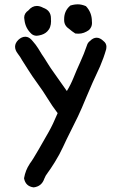

<svg xmlns="http://www.w3.org/2000/svg" viewBox="-20 -708 540 865"><path d="M295.9 -682.6Q313.5 -688.5 330.8 -688.5Q348.1 -688.5 367.2 -680.2Q394 -651.9 394 -611.8Q394.5 -607.9 394.5 -604Q394.5 -586.4 381.3 -573.2Q358.4 -556.2 333.5 -556.2Q327.1 -556.2 319.3 -557.1Q303.7 -566.9 290.5 -578.6Q269 -592.8 269 -617.7Q269 -620.1 269 -622.1Q269 -658.7 295.4 -681.6ZM90.3 -617.2Q88.9 -623 88.9 -628.4Q88.9 -648.4 107.9 -661.1Q124.5 -681.2 146 -681.2Q159.7 -681.2 174.8 -672.9Q209.5 -660.6 209.5 -625.5Q209.5 -623 209.5 -620.1Q210 -616.2 210 -612.8Q210 -583 192.9 -566.4Q179.7 -552.7 155.8 -548.3Q149.9 -546.9 145.5 -546.9Q132.3 -546.9 122.6 -554.7Q94.7 -580.1 90.3 -617.2ZM62.5 -528.3Q77.6 -542.5 94.2 -542.5Q97.2 -542.5 102.1 -541.5Q115.2 -538.1 127.9 -522Q141.1 -507.3 151.9 -490.2Q151.9 -490.2 151.9 -490.2Q161.6 -473.6 168.5 -463.1Q175.3 -452.6 179.2 -447.3Q186.5 -436 196.5 -419.7Q206.5 -403.3 223.6 -379.6Q240.7 -356 281.2 -297.9Q298.3 -325.7 311.8 -359.1Q325.2 -392.6 341.8 -428.7Q358.4 -464.8 371.6 -503.4Q375 -515.6 385.3 -523.4Q399.9 -538.1 415.3 -538.1Q430.7 -538.1 445.8 -523.4Q459.5 -513.2 459.5 -497.1Q459.5 -492.2 458.5 -486.8Q447.3 -447.3 430.7 -408.7Q393.6 -330.1 370.1 -272.9Q346.7 -215.8 331.1 -183.3Q315.4 -150.9 297.4 -115.2Q279.3 -79.6 263.7 -45.4Q248 -11.2 226.8 22.7Q205.6 56.6 195.1 70.1Q184.6 83.5 179.7 96.7Q168 131.8 131.8 136.2Q95.2 131.8 88.4 95.7V94.7Q94.7 58.6 113.8 30.3Q113.8 30.3 113.8 29.8Q126.5 13.7 154.1 -34.4Q181.6 -82.5 200 -114.7Q218.3 -147 239.7 -198.2Q214.4 -231.4 194.8 -263.7Q175.3 -295.9 148.9 -332Q122.6 -368.2 107.9 -392.1Q93.3 -416 81.5 -433.6Q81.5 -433.6 81.1 -434.1Q71.8 -451.2 60.1 -466.3Q47.9 -481.9 47.9 -497.8Q47.9 -513.7 62.5 -528.3Z"/></svg>

Font: Bakudai
Style: Medium
Weight: 500
Version: Version 1.48